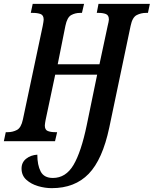

<svg xmlns="http://www.w3.org/2000/svg" viewBox="-38 -734 799 998"><path d="M231 244Q196 244 160 233.5Q124 223 99 200.5Q74 178 74 142Q74 110 98 91Q122 72 156 70Q156 124 173.5 157.5Q191 191 237 191Q304 191 344 123.5Q384 56 413 -84L467 -346H249L199 -110Q198 -104 196.5 -95.5Q195 -87 195 -82Q195 -59 210.5 -53Q226 -47 248 -47H259L248 0H-18L-8 -47H3Q28 -47 50 -58.5Q72 -70 81 -113L184 -599Q186 -611 187.5 -619Q189 -627 189 -632Q189 -655 173 -661Q157 -667 132 -667H122L132 -714H399L388 -667H378Q353 -667 332 -655.5Q311 -644 302 -600L262 -400H479L522 -601Q524 -610 526 -618.5Q528 -627 528 -632Q528 -655 512.5 -661Q497 -667 475 -667H465L474 -714H741L731 -667H721Q695 -667 672.5 -655.5Q650 -644 641 -600L530 -71Q495 95 423 169.5Q351 244 231 244Z"/></svg>

Font: Noto Serif ExtraCondensed SemiBold
Style: Italic
Weight: 600
Width: 2
Italic angle: -12°
Designer: Monotype Design Team
Foundry: Monotype Imaging Inc.
Version: Version 2.013